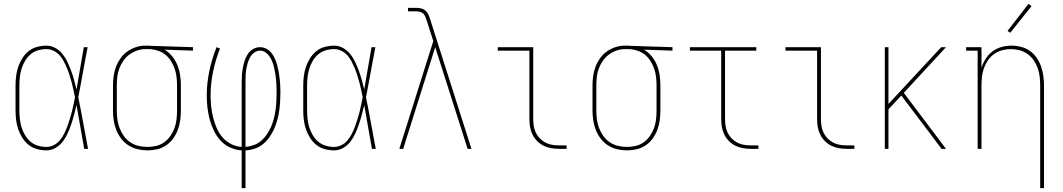

<svg xmlns="http://www.w3.org/2000/svg" viewBox="-20 -776 5540 1001"><path d="M222 8Q198 8 173.5 1.5Q149 -5 129.5 -20.5Q110 -36 96.5 -57.5Q83 -79 75 -102.5Q67 -126 64 -150.5Q61 -175 61 -200V-330Q61 -355 64 -379.5Q67 -404 75 -427.5Q83 -451 96.5 -472.5Q110 -494 129.5 -509.5Q149 -525 173.5 -531.5Q198 -538 222 -538Q247 -538 269 -525.5Q291 -513 306.5 -493.5Q322 -474 332.5 -451Q343 -428 351.5 -405Q360 -382 366.5 -358Q373 -334 379 -310Q389 -365 398 -420Q407 -475 417 -530H437Q424 -465 412.5 -399.5Q401 -334 388 -269Q402 -202 414 -134.5Q426 -67 439 0H419Q409 -57 399 -114Q389 -171 379 -228Q373 -203 366.5 -178.5Q360 -154 352 -130Q344 -106 333.5 -82.5Q323 -59 308 -39Q293 -19 270.5 -5.5Q248 8 222 8ZM222 -10Q242 -10 260.5 -19.5Q279 -29 292 -44.5Q305 -60 314 -78Q323 -96 330 -114.5Q337 -133 343 -152Q349 -171 354 -190.5Q359 -210 363 -229.5Q367 -249 371 -269Q367 -288 363 -307Q359 -326 354 -345Q349 -364 343 -383Q337 -402 329.5 -420Q322 -438 313 -455.5Q304 -473 291 -487.5Q278 -502 260 -511Q242 -520 222 -520Q200 -520 178 -513.5Q156 -507 139 -492.5Q122 -478 110.5 -458.5Q99 -439 92.5 -418Q86 -397 83.5 -374.5Q81 -352 81 -330V-200Q81 -178 83.5 -155.5Q86 -133 92.5 -112Q99 -91 110.5 -71.5Q122 -52 139 -37.5Q156 -23 178 -16.5Q200 -10 222 -10Z M749 8Q723 8 697.5 2Q672 -4 650 -18Q628 -32 612 -53Q596 -74 586.5 -98Q577 -122 573 -148Q569 -174 569 -200V-330Q569 -355 572.5 -380Q576 -405 585 -428.5Q594 -452 608.5 -472.5Q623 -493 643.5 -507.5Q664 -522 688 -530Q712 -538 737 -538Q740 -538 743.5 -538Q747 -538 750 -538Q754 -538 758 -538Q762 -538 766 -537L986 -530V-512L838 -517Q861 -503 878 -482Q895 -461 905 -436Q915 -411 919 -384Q923 -357 923 -330V-200Q923 -174 919.5 -148.5Q916 -123 907 -99Q898 -75 883 -54Q868 -33 846.5 -18.5Q825 -4 800 2Q775 8 749 8ZM749 -10Q772 -10 795 -15.5Q818 -21 836.5 -34.5Q855 -48 868.5 -67.5Q882 -87 890 -109Q898 -131 900.5 -154Q903 -177 903 -200V-330Q903 -352 900.5 -374Q898 -396 891 -416.5Q884 -437 872.5 -456Q861 -475 844.5 -489Q828 -503 807 -510.5Q786 -518 764 -520H750Q747 -520 744.5 -520Q742 -520 739 -520Q716 -520 694.5 -512.5Q673 -505 654.5 -491.5Q636 -478 623 -459Q610 -440 602 -419Q594 -398 591.5 -375.5Q589 -353 589 -330V-200Q589 -176 592 -153Q595 -130 603.5 -108Q612 -86 626 -66.5Q640 -47 659.5 -34Q679 -21 702.5 -15.5Q726 -10 749 -10Z M1240 205V8Q1209 6 1180 -7Q1151 -20 1130 -43Q1109 -66 1095 -95Q1081 -124 1073 -154Q1065 -184 1061.5 -215.5Q1058 -247 1058 -278Q1058 -343 1071.5 -406.5Q1085 -470 1109 -530L1127 -523Q1104 -465 1091 -403Q1078 -341 1078 -278Q1078 -249 1081 -220.5Q1084 -192 1091 -164Q1098 -136 1109.5 -109Q1121 -82 1140 -60Q1159 -38 1185 -25Q1211 -12 1240 -10V-350Q1240 -369 1241.5 -387.5Q1243 -406 1246.5 -424.5Q1250 -443 1256 -461Q1262 -479 1272.5 -495Q1283 -511 1300 -520.5Q1317 -530 1336 -530Q1354 -530 1369.5 -521.5Q1385 -513 1396 -499Q1407 -485 1414 -468.5Q1421 -452 1425.5 -435Q1430 -418 1433 -401Q1436 -384 1438 -366.5Q1440 -349 1441 -331Q1442 -313 1442 -296Q1442 -271 1440.5 -246.5Q1439 -222 1435.5 -197.5Q1432 -173 1425.5 -149.5Q1419 -126 1409 -103.5Q1399 -81 1384.5 -60.5Q1370 -40 1351 -24.5Q1332 -9 1308 -1Q1284 7 1260 8V205ZM1260 -10Q1282 -12 1304 -20Q1326 -28 1343 -43Q1360 -58 1372.5 -77Q1385 -96 1394 -117Q1403 -138 1408.5 -160.5Q1414 -183 1417 -205.5Q1420 -228 1421 -250.5Q1422 -273 1422 -296Q1422 -312 1421.5 -327.5Q1421 -343 1419.5 -359Q1418 -375 1415.5 -390.5Q1413 -406 1409.5 -421.5Q1406 -437 1400.5 -452Q1395 -467 1386.5 -480Q1378 -493 1365 -502.5Q1352 -512 1336 -512Q1320 -512 1306 -502Q1292 -492 1284 -477.5Q1276 -463 1271.5 -447.5Q1267 -432 1264 -415.5Q1261 -399 1260.5 -382.5Q1260 -366 1260 -350Z M1722 8Q1698 8 1673.5 1.5Q1649 -5 1629.5 -20.5Q1610 -36 1596.5 -57.5Q1583 -79 1575 -102.5Q1567 -126 1564 -150.5Q1561 -175 1561 -200V-330Q1561 -355 1564 -379.5Q1567 -404 1575 -427.5Q1583 -451 1596.5 -472.5Q1610 -494 1629.5 -509.5Q1649 -525 1673.5 -531.5Q1698 -538 1722 -538Q1747 -538 1769 -525.5Q1791 -513 1806.5 -493.5Q1822 -474 1832.5 -451Q1843 -428 1851.5 -405Q1860 -382 1866.5 -358Q1873 -334 1879 -310Q1889 -365 1898 -420Q1907 -475 1917 -530H1937Q1924 -465 1912.5 -399.5Q1901 -334 1888 -269Q1902 -202 1914 -134.5Q1926 -67 1939 0H1919Q1909 -57 1899 -114Q1889 -171 1879 -228Q1873 -203 1866.5 -178.5Q1860 -154 1852 -130Q1844 -106 1833.5 -82.5Q1823 -59 1808 -39Q1793 -19 1770.5 -5.5Q1748 8 1722 8ZM1722 -10Q1742 -10 1760.5 -19.5Q1779 -29 1792 -44.5Q1805 -60 1814 -78Q1823 -96 1830 -114.5Q1837 -133 1843 -152Q1849 -171 1854 -190.5Q1859 -210 1863 -229.5Q1867 -249 1871 -269Q1867 -288 1863 -307Q1859 -326 1854 -345Q1849 -364 1843 -383Q1837 -402 1829.5 -420Q1822 -438 1813 -455.5Q1804 -473 1791 -487.5Q1778 -502 1760 -511Q1742 -520 1722 -520Q1700 -520 1678 -513.5Q1656 -507 1639 -492.5Q1622 -478 1610.5 -458.5Q1599 -439 1592.5 -418Q1586 -397 1583.5 -374.5Q1581 -352 1581 -330V-200Q1581 -178 1583.5 -155.5Q1586 -133 1592.5 -112Q1599 -91 1610.5 -71.5Q1622 -52 1639 -37.5Q1656 -23 1678 -16.5Q1700 -10 1722 -10Z M2062 0 2239 -562 2206 -665Q2206 -665 2206 -665Q2206 -665 2206 -666L2205 -667Q2202 -676 2198.5 -686Q2195 -696 2188 -703.5Q2181 -711 2171 -714Q2161 -717 2151 -717H2107V-735H2151Q2165 -735 2178 -731.5Q2191 -728 2200.5 -718.5Q2210 -709 2215 -696.5Q2220 -684 2224 -672V-671Q2224 -671 2224 -671Q2224 -671 2224 -671L2438 0H2418L2249 -530L2082 0Z M2895 0Q2874 0 2853.5 -3.5Q2833 -7 2814.5 -16Q2796 -25 2781 -40Q2766 -55 2756.5 -74Q2747 -93 2743.5 -113.5Q2740 -134 2740 -155V-512H2575V-530H2760V-155Q2760 -136 2763 -118Q2766 -100 2774 -83.5Q2782 -67 2795 -54Q2808 -41 2824 -32.5Q2840 -24 2858.5 -21Q2877 -18 2895 -18H2934V0Z M3249 8Q3223 8 3197.5 2Q3172 -4 3150 -18Q3128 -32 3112 -53Q3096 -74 3086.5 -98Q3077 -122 3073 -148Q3069 -174 3069 -200V-330Q3069 -355 3072.5 -380Q3076 -405 3085 -428.5Q3094 -452 3108.5 -472.5Q3123 -493 3143.5 -507.5Q3164 -522 3188 -530Q3212 -538 3237 -538Q3240 -538 3243.5 -538Q3247 -538 3250 -538Q3254 -538 3258 -538Q3262 -538 3266 -537L3486 -530V-512L3338 -517Q3361 -503 3378 -482Q3395 -461 3405 -436Q3415 -411 3419 -384Q3423 -357 3423 -330V-200Q3423 -174 3419.5 -148.5Q3416 -123 3407 -99Q3398 -75 3383 -54Q3368 -33 3346.5 -18.5Q3325 -4 3300 2Q3275 8 3249 8ZM3249 -10Q3272 -10 3295 -15.5Q3318 -21 3336.5 -34.5Q3355 -48 3368.5 -67.5Q3382 -87 3390 -109Q3398 -131 3400.5 -154Q3403 -177 3403 -200V-330Q3403 -352 3400.5 -374Q3398 -396 3391 -416.5Q3384 -437 3372.5 -456Q3361 -475 3344.5 -489Q3328 -503 3307 -510.5Q3286 -518 3264 -520H3250Q3247 -520 3244.5 -520Q3242 -520 3239 -520Q3216 -520 3194.5 -512.5Q3173 -505 3154.5 -491.5Q3136 -478 3123 -459Q3110 -440 3102 -419Q3094 -398 3091.5 -375.5Q3089 -353 3089 -330V-200Q3089 -176 3092 -153Q3095 -130 3103.5 -108Q3112 -86 3126 -66.5Q3140 -47 3159.5 -34Q3179 -21 3202.5 -15.5Q3226 -10 3249 -10Z M3895 0Q3874 0 3853.5 -3.5Q3833 -7 3814.5 -16Q3796 -25 3781 -40Q3766 -55 3756.5 -74Q3747 -93 3743.5 -113.5Q3740 -134 3740 -155V-512H3577V-530H3923V-512H3760V-155Q3760 -136 3763 -118Q3766 -100 3774 -83.5Q3782 -67 3795 -54Q3808 -41 3824 -32.5Q3840 -24 3858.5 -21Q3877 -18 3895 -18H3934V0Z M4395 0Q4374 0 4353.5 -3.5Q4333 -7 4314.5 -16Q4296 -25 4281 -40Q4266 -55 4256.5 -74Q4247 -93 4243.5 -113.5Q4240 -134 4240 -155V-512H4075V-530H4260V-155Q4260 -136 4263 -118Q4266 -100 4274 -83.5Q4282 -67 4295 -54Q4308 -41 4324 -32.5Q4340 -24 4358.5 -21Q4377 -18 4395 -18H4434V0Z M4593 0V-530H4612V-234L4887 -530H4912L4692 -292L4912 0H4889L4701 -249L4679 -278L4612 -206V0Z M5403 205V-330Q5403 -353 5400.5 -376Q5398 -399 5390 -421Q5382 -443 5369 -462Q5356 -481 5337 -494.5Q5318 -508 5295.5 -514Q5273 -520 5250 -520Q5227 -520 5204.5 -514Q5182 -508 5163 -494.5Q5144 -481 5131 -462Q5118 -443 5110 -421Q5102 -399 5099.5 -376Q5097 -353 5097 -330V0H5077V-512H5017V-530H5097V-423Q5105 -448 5119.5 -470.5Q5134 -493 5155 -508.5Q5176 -524 5201.5 -531Q5227 -538 5254 -538Q5279 -538 5304 -531.5Q5329 -525 5349.5 -510.5Q5370 -496 5384.5 -475Q5399 -454 5407.5 -430Q5416 -406 5419.5 -380.5Q5423 -355 5423 -330V205ZM5247 -605 5233 -615 5342 -756 5358 -744Z"/></svg>

Font: Iosevka Slab Thin
Style: Regular
Weight: 100
Monospace: yes
Designer: Belleve Invis
Foundry: Belleve Invis
Version: Version 11.1.0; ttfautohint (v1.8.3)